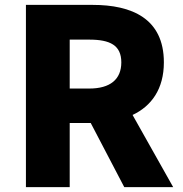

<svg xmlns="http://www.w3.org/2000/svg" viewBox="-20 -765 748 785"><path d="M86 0H265V-262H351L488 0H688L522 -295C599 -331 650 -401 650 -510C650 -690 518 -745 359 -745H86ZM265 -403V-603H345C430 -603 476 -580 476 -510C476 -440 430 -403 345 -403Z"/></svg>

Font: Source Han Sans HK Heavy
Style: Regular
Weight: 900
Designer: Ryoko NISHIZUKA 西塚涼子 (kana, bopomofo & ideographs); Paul D. Hunt (Latin, Greek & Cyrillic); Sandoll Communications 산돌커뮤니
Foundry: Adobe
Version: Version 2.000;hotconv 1.0.107;makeotfexe 2.5.65593